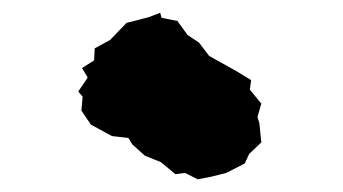

<svg xmlns="http://www.w3.org/2000/svg" viewBox="-20 -810 540 302"><path d="M291 -528 271 -538 256 -536 233 -555 208 -565 188 -583 182 -593 156 -596 123 -614 108 -636 110 -658 103 -666 118 -688 109 -703 128 -715 129 -734 153 -747 179 -774 214 -783 232 -790 234 -782 259 -777 275 -755 293 -743 309 -722 352 -698 375 -684 373 -669 391 -647 385 -626 388 -616 391 -586 372 -568 365 -553 336 -538 312 -532Z"/></svg>

Font: Winky Rough Black
Style: Italic
Weight: 900
Italic angle: -8.97852°
Designer: Simon Atzbach
Foundry: typofactur
Version: Version 1.206; ttfautohint (v1.8.4.7-5d5b)